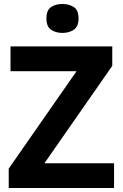

<svg xmlns="http://www.w3.org/2000/svg" viewBox="-20 -948 619 968"><path d="M555 0H24V-98L366 -589H33V-714H546V-616L204 -125H555ZM295 -928Q328 -928 352 -912.5Q376 -897 376 -855Q376 -814 352 -798Q328 -782 295 -782Q261 -782 237.5 -798Q214 -814 214 -855Q214 -897 237.5 -912.5Q261 -928 295 -928Z"/></svg>

Font: Noto Sans Myanmar
Style: Regular
Weight: 400
Designer: Monotype Design Team
Foundry: Monotype Imaging Inc.
Version: Version 2.107